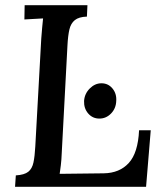

<svg xmlns="http://www.w3.org/2000/svg" viewBox="-20 -720 627 740"><path d="M317 -700 315 -656Q284 -655 268.5 -642.5Q253 -630 247.5 -606.5Q242 -583 240 -545L218 -131Q217 -104 214.5 -83.5Q212 -63 210 -50L380 -52Q441 -53 476.5 -92Q512 -131 516 -218H561L543 0H38L41 -44Q74 -46 89 -58Q104 -70 109 -94Q114 -118 116 -155L139 -571Q141 -593 142.5 -613.5Q144 -634 146 -649Q129 -648 109.5 -647Q90 -646 74 -645L75 -700ZM371 -399Q397 -399 413.5 -379Q430 -359 428 -331Q427 -302 408 -282.5Q389 -263 363 -263Q337 -263 320 -282.5Q303 -302 304 -331Q306 -359 326 -379Q346 -399 371 -399Z"/></svg>

Font: Lora Medium
Style: Italic
Weight: 500
Italic angle: -3°
Designer: Olga Karpushina, Alexei Vanyashin (Cyrillic)
Foundry: Cyreal
Version: Version 3.004